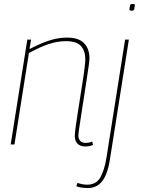

<svg xmlns="http://www.w3.org/2000/svg" viewBox="-20 -730 710 970"><path d="M118 -530H137L129 -482Q162 -499 192.5 -512Q223 -525 254.5 -532.5Q286 -540 320 -540Q378 -540 405 -511.5Q432 -483 432 -435Q432 -424 427.5 -393.5Q423 -363 417 -322.5Q411 -282 404 -238Q397 -194 391 -154Q385 -114 380.5 -85Q376 -56 376 -46Q376 -28 385.5 -18Q395 -8 413 -8Q420 -8 428.5 -9.5Q437 -11 446 -15L450 2Q440 7 429.5 8.5Q419 10 410 10Q395 10 383 4Q371 -2 364.5 -14Q358 -26 358 -43Q358 -54 361.5 -83Q365 -112 371.5 -151.5Q378 -191 384.5 -234.5Q391 -278 397.5 -318Q404 -358 407.5 -388Q411 -418 411 -431Q411 -472 389.5 -497Q368 -522 314 -522Q282 -522 251 -514.5Q220 -507 189.5 -493.5Q159 -480 126 -462L53 0H34ZM651 -710Q657 -710 659.5 -709Q662 -708 661 -702Q660 -690 658.5 -684.5Q657 -679 654 -677.5Q651 -676 644 -676Q640 -676 636.5 -677Q633 -678 634 -684Q636 -696 637 -701.5Q638 -707 641 -708.5Q644 -710 651 -710ZM631 -530 536 71Q529 119 515 152.5Q501 186 478.5 203Q456 220 423 220Q411 220 394.5 218Q378 216 366 211L371 194Q386 199 398 201Q410 203 421 203Q466 203 487 166Q508 129 518 66L612 -530Z"/></svg>

Font: Georama ExtraCondensed Thin Thin
Style: Italic
Weight: 250
Italic angle: -9°
Version: Version 1.001